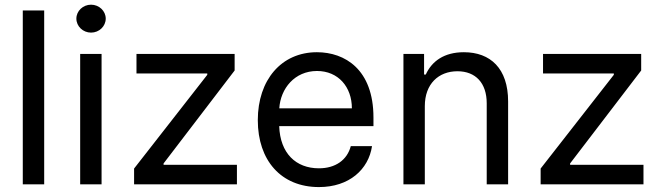

<svg xmlns="http://www.w3.org/2000/svg" viewBox="-20 -771 2764 803"><path d="M164.8 -727.3H75.3V0H164.8Z M315.3 0H404.8V-545.5H315.3ZM299.4 -693.2C299.4 -660.9 327.1 -634.6 360.8 -634.6C394.5 -634.6 422.2 -660.9 422.2 -693.2C422.2 -725.1 394.5 -751.4 360.8 -751.4C327.1 -751.4 299.4 -725.1 299.4 -693.2Z M540.8 0H970.9V-81.7H664.1V-87.4L961.3 -476.2V-545.5H550.8V-463.8H846.9V-458.1L540.8 -66.1Z M1313.9 11.4C1440.7 11.4 1521.3 -62.5 1535.9 -159.8H1447.1C1431.8 -101.6 1382.8 -67.1 1313.9 -67.1C1217.7 -67.1 1151.6 -129.6 1147.7 -243.6H1541.9V-279.5C1541.9 -481.2 1421.9 -552.6 1305.4 -552.6C1156.6 -552.6 1058.2 -436.4 1058.2 -268.5C1058.2 -100.5 1155.2 11.4 1313.9 11.4ZM1148.1 -317.8C1153.1 -400.6 1212.4 -474.1 1305.8 -474.1C1394.5 -474.1 1451.7 -407.7 1451.7 -317.8Z M1756.7 -327.1C1756.7 -420.1 1814.3 -473 1893.1 -473C1969.5 -473 2015.6 -423.3 2015.6 -339.1V0H2105.1V-346.6C2105.1 -484.7 2030.9 -552.6 1920.1 -552.6C1837.7 -552.6 1786.2 -515.3 1760.7 -459.2H1753.6V-545.5H1667.3V0H1756.7Z M2241.1 0H2671.2V-81.7H2364.3V-87.4L2661.6 -476.2V-545.5H2251.1V-463.8H2547.2V-458.1L2241.1 -66.1Z"/></svg>

Font: Margiela Sans Text
Style: Regular
Weight: 400
Designer: Stefan Endress, Andreas Faust
Version: Version 1.100;FEAKit 1.0